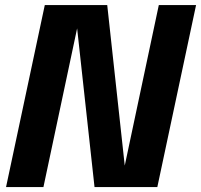

<svg xmlns="http://www.w3.org/2000/svg" viewBox="-20 -758 814 778"><path d="M156 0H4.5L161.5 -737.5H414.5L485.5 -87L623.5 -737.5H774.5L617.5 0H363L292.5 -643Z"/></svg>

Font: Epilogue
Style: Bold Italic
Weight: 700
Italic angle: -12°
Designer: Tyler Finck
Foundry: Etcetera Type Co
Version: Version 2.111; ttfautohint (v1.8.3)